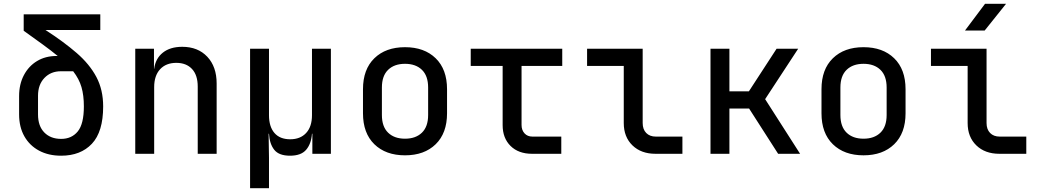

<svg xmlns="http://www.w3.org/2000/svg" viewBox="-20 -805 5440 1005"><path d="M300 10Q234 10 184.5 -16.5Q135 -43 107.5 -91.5Q80 -140 80 -206V-302Q80 -364 105 -411.5Q130 -459 174 -485.5Q218 -512 276 -512H282Q248 -540 204 -572Q160 -604 104 -644V-730H505V-648H218Q314 -586 381.5 -527.5Q449 -469 484.5 -402Q520 -335 520 -248Q520 -115 461 -52.5Q402 10 300 10ZM300 -78Q355 -78 387 -117Q419 -156 419 -248Q419 -306 406.5 -349Q394 -392 363 -432H299Q246 -432 212.5 -397Q179 -362 179 -304V-206Q179 -145 212 -111.5Q245 -78 300 -78Z M688 0V-550H786V-445H787Q794 -499 832.5 -529.5Q871 -560 934 -560Q1016 -560 1065 -508Q1114 -456 1114 -368V0H1015V-352Q1015 -412 985 -444Q955 -476 903 -476Q849 -476 818 -442.5Q787 -409 787 -349V0Z M1289 180V-550H1388V-202Q1388 -142 1416.5 -109Q1445 -76 1499 -76Q1552 -76 1582.5 -109Q1613 -142 1613 -202V-550H1712V0H1615V-105H1613Q1609 -52 1582.5 -21Q1556 10 1498 10Q1440 10 1415.5 -21Q1391 -52 1388 -105H1386L1388 21V180Z M2100 8Q1999 8 1939.5 -50Q1880 -108 1880 -212V-338Q1880 -442 1939.5 -500Q1999 -558 2100 -558Q2201 -558 2260.5 -500Q2320 -442 2320 -338V-212Q2320 -108 2260.5 -50Q2201 8 2100 8ZM2100 -79Q2156 -79 2188.5 -110.5Q2221 -142 2221 -203V-347Q2221 -408 2188.5 -439.5Q2156 -471 2100 -471Q2044 -471 2011.5 -439.5Q1979 -408 1979 -347V-203Q1979 -142 2011.5 -110.5Q2044 -79 2100 -79Z M2765 0Q2694 0 2652.5 -41Q2611 -82 2611 -150V-460H2444V-550H2923V-460H2710V-151Q2710 -124 2725.5 -107Q2741 -90 2767 -90H2918V0Z M3411 0Q3336 0 3290.5 -44Q3245 -88 3245 -161V-460H3053V-550H3344V-161Q3344 -128 3362.5 -109Q3381 -90 3413 -90H3552V0Z M3699 0V-550H3798V-327H3900L4045 -550H4158L3985 -286L4168 0H4053L3901 -237H3798V0Z M4500 8Q4399 8 4339.5 -50Q4280 -108 4280 -212V-338Q4280 -442 4339.5 -500Q4399 -558 4500 -558Q4601 -558 4660.5 -500Q4720 -442 4720 -338V-212Q4720 -108 4660.5 -50Q4601 8 4500 8ZM4500 -79Q4556 -79 4588.5 -110.5Q4621 -142 4621 -203V-347Q4621 -408 4588.5 -439.5Q4556 -471 4500 -471Q4444 -471 4411.5 -439.5Q4379 -408 4379 -347V-203Q4379 -142 4411.5 -110.5Q4444 -79 4500 -79Z M5211 0Q5136 0 5090.5 -44Q5045 -88 5045 -161V-460H4853V-550H5144V-161Q5144 -128 5162.5 -109Q5181 -90 5213 -90H5352V0ZM5031 -645 5136 -785H5246L5134 -645Z"/></svg>

Font: JetBrainsMono NFM Medium
Style: Regular
Weight: 500
Monospace: yes
Designer: Philipp Nurullin, Konstantin Bulenkov
Foundry: JetBrains
Version: Version 2.304; ttfautohint (v1.8.4.7-5d5b);Nerd Fonts 3.3.0